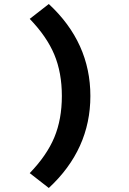

<svg xmlns="http://www.w3.org/2000/svg" viewBox="-20 -756 640 956"><path d="M223 180 128 106Q213 18 250.5 -72Q288 -162 288 -278Q288 -394 250.5 -484Q213 -574 128 -662L223 -736Q430 -544 430 -278Q430 -12 223 180Z"/></svg>

Font: TypoPRO Source Code Pro
Style: Regular
Weight: 900
Monospace: yes
Designer: Paul D. Hunt, Teo Tuominen
Foundry: Adobe Systems Incorporated
Version: Version 2.010;PS 1.0;hotconv 1.0.84;makeotf.lib2.5.63406